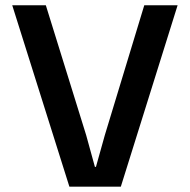

<svg xmlns="http://www.w3.org/2000/svg" viewBox="-20 -700 712 720"><path d="M240.2 0 25.9 -680.2H151.9L303.2 -192.9L335.9 -74.2H339.8L373 -192.9L521 -680.2H646L433.1 0Z"/></svg>

Font: TASA Orbiter Deck SemiBold
Style: Regular
Weight: 600
Designer: Weizhong Zhang
Version: Version 1.000;Glyphs 3.1.2 (3151)